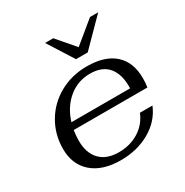

<svg xmlns="http://www.w3.org/2000/svg" viewBox="-166 -849 961 995"><g transform="rotate(-30 314.5 -351.5)"><path d="M136 -186Q136 -113 175 -72Q214 -31 287 -31Q356 -31 408 -64Q460 -97 483 -154H558Q526 -77 450 -33.5Q374 10 276 10Q167 10 105.5 -43.5Q44 -97 44 -190Q44 -277 86 -348Q128 -419 201 -459.5Q274 -500 364 -500Q472 -500 529 -448.5Q586 -397 586 -302Q586 -273 582 -248H141Q136 -215 136 -186ZM151 -289H502Q505 -370 469 -414.5Q433 -459 359 -459Q286 -459 230.5 -413Q175 -367 151 -289ZM238 -713H287L378 -607L507 -713H556L405 -560H335Z"/></g></svg>

Font: Fahkwang
Style: Italic
Weight: 400
Italic angle: -10°
Version: Version 1.000; ttfautohint (v1.6)